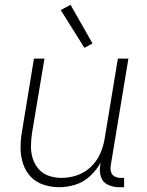

<svg xmlns="http://www.w3.org/2000/svg" viewBox="-20 -775 616 803"><path d="M228 8Q261 8 295 -2.5Q329 -13 356.5 -38.5Q384 -64 401 -95L399 -82Q395 -57 402.5 -34.5Q410 -12 432 -2Q454 8 478 8H499V-31H485Q471 -31 459.5 -37Q448 -43 444.5 -55.5Q441 -68 443 -82L517 -530H473L418 -197Q413 -165 399.5 -133.5Q386 -102 360.5 -77.5Q335 -53 302.5 -42Q270 -31 238 -31Q238 -31 238 -31Q238 -31 238 -31Q210 -31 184.5 -39.5Q159 -48 142 -67.5Q125 -87 117 -112Q109 -137 109.5 -164.5Q110 -192 114 -219L166 -530H122L72 -225Q66 -191 66 -157Q66 -123 76 -91.5Q86 -60 108 -36.5Q130 -13 162 -2.5Q194 8 228 8ZM333 -575 367 -593 275 -755 234 -733Z"/></svg>

Font: Iosevka Sparkle Extralight
Style: Italic
Weight: 200
Italic angle: -9°
Designer: Belleve Invis
Foundry: Belleve Invis
Version: Version 4.5.0; ttfautohint (v1.8.3)